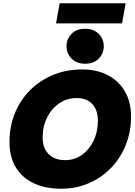

<svg xmlns="http://www.w3.org/2000/svg" viewBox="-20 -1145 826 1175"><path d="M355 10Q257 10 185.5 -24Q114 -58 76 -122Q38 -186 38 -275Q38 -371 71 -452Q104 -533 164 -593Q224 -653 305 -686.5Q386 -720 482 -720Q574 -720 641 -684.5Q708 -649 745 -584.5Q782 -520 782 -431Q782 -338 749.5 -257.5Q717 -177 659 -117Q601 -57 523 -23.5Q445 10 355 10ZM378 -165Q436 -165 481 -197Q526 -229 552.5 -283.5Q579 -338 579 -407Q579 -472 544.5 -508.5Q510 -545 449 -545Q390 -545 343 -513Q296 -481 268.5 -426.5Q241 -372 241 -303Q241 -239 277.5 -202Q314 -165 378 -165ZM323 -1002 345 -1125H749L727 -1002ZM501 -755Q449 -755 418 -786.5Q387 -818 387 -862Q387 -906 417.5 -937.5Q448 -969 501 -969Q554 -969 584.5 -937.5Q615 -906 615 -862Q615 -818 584.5 -786.5Q554 -755 501 -755Z"/></svg>

Font: Livvic Black
Style: Italic
Weight: 900
Italic angle: -10°
Designer: Jacques Le Bailly, Baron von Fonthausen
Version: Version 1.001; ttfautohint (v1.8.2)